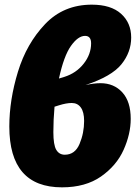

<svg xmlns="http://www.w3.org/2000/svg" viewBox="-20 -784 600 824"><path d="M541 -274Q541 -209 510.5 -141Q480 -73 413.5 -26.5Q347 20 246 20Q20 20 20 -241Q20 -355 57 -476Q94 -597 173.5 -680.5Q253 -764 374 -764Q456 -764 499.5 -725Q543 -686 543 -623Q543 -560 501 -508Q459 -456 347 -419Q384 -427 411 -427Q469 -427 505 -387.5Q541 -348 541 -274ZM233 -447 256 -454Q307 -470 339 -510.5Q371 -551 371 -598Q371 -630 345 -630Q315 -630 284.5 -587Q254 -544 233 -447ZM341 -265Q341 -303 327 -322.5Q313 -342 288 -342Q265 -342 233 -332L214 -326Q209 -270 209 -217Q209 -162 221.5 -141Q234 -120 258 -120Q302 -120 321.5 -166.5Q341 -213 341 -265Z"/></svg>

Font: FiraGO Heavy
Style: Italic
Weight: 900
Italic angle: -8°
Designer: bBox Type GmbH
Foundry: bBox Type GmbH
Version: Version 1.001